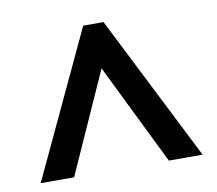

<svg xmlns="http://www.w3.org/2000/svg" viewBox="-58 -784 653 577"><g transform="rotate(-10 269.0 -495.0)"><path d="M22 -273H124L262 -581L413 -273H516L292 -717H230Z"/></g></svg>

Font: Noto Sans Thai SemCond SemBd
Style: Regular
Weight: 600
Width: 4
Designer: Monotype Design Team
Foundry: Monotype Imaging Inc.
Version: Version 2.002